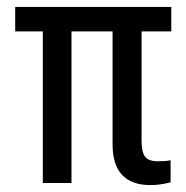

<svg xmlns="http://www.w3.org/2000/svg" viewBox="-20 -546 540 556"><path d="M306 -455H187V-16H104V-455H24V-526H476V-455H390V-138Q390 -106 400 -92.5Q410 -79 437 -79Q444 -79 455 -79.5Q466 -80 474 -82V-18Q458 -14 444 -12Q430 -10 416 -10Q306 -10 306 -128Z"/></svg>

Font: D2Coding
Style: Regular
Weight: 400
Monospace: yes
Designer: Yong-Rak Park; Jeong-Hwan Yoon; Sang-Min Lee;
Foundry: NHN Corporation
Version: Version 1.3.2; Build 20180524